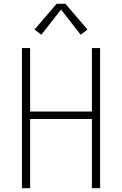

<svg xmlns="http://www.w3.org/2000/svg" viewBox="-20 -987 640 1007"><path d="M95 0V-735H138V-402H462V-735H505V0H462V-363H138V0ZM197 -805 161 -832 277 -967H323L439 -832L403 -805L300 -937Z"/></svg>

Font: Iosevka Curly XLtEx
Style: Regular
Weight: 200
Width: 7
Monospace: yes
Designer: Belleve Invis
Foundry: Belleve Invis
Version: Version 11.1.0; ttfautohint (v1.8.3)